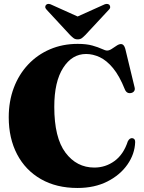

<svg xmlns="http://www.w3.org/2000/svg" viewBox="-20 -940 732 978"><path d="M668.5 -216Q666.5 -155.5 629.2 -102Q592 -48.5 526.8 -15.5Q461.5 17.5 375 17.5Q267 17.5 188.2 -27.8Q109.5 -73 67 -154.2Q24.5 -235.5 24.5 -342.5Q24.5 -424 50.2 -492.5Q76 -561 123.2 -611.2Q170.5 -661.5 234.8 -689Q299 -716.5 375.5 -716.5Q420.5 -716.5 450.5 -708Q480.5 -699.5 498.5 -691Q516.5 -682.5 525.5 -682.5Q536.5 -682.5 549 -690.8Q561.5 -699 573.8 -707.2Q586 -715.5 596 -715.5Q611.5 -715.5 618 -692L665.5 -495.5Q668.5 -484.5 663.8 -476.8Q659 -469 649 -466.5Q626 -461 616 -484.5Q588.5 -553.5 555.8 -593Q523 -632.5 488 -648.8Q453 -665 418.5 -665Q347 -665 301.8 -594.5Q256.5 -524 256.5 -396Q256.5 -238.5 313.5 -162.5Q370.5 -86.5 460.5 -86.5Q517.5 -86.5 563.2 -119.8Q609 -153 631 -220Q640.5 -238.5 655 -236Q669 -233.5 668.5 -216ZM414.5 -761.5Q404.5 -751.5 396.5 -745.5Q388.5 -739.5 375.5 -739.5Q363 -739.5 355 -745.5Q347 -751.5 337 -761.5L217.5 -890.5Q210 -898.5 210.5 -905.2Q211 -912 215.5 -916Q226 -925 245.5 -914.5L375.5 -856L505.5 -914.5Q525 -925 536.5 -916Q540.5 -912 541.2 -905Q542 -898 534.5 -890.5Z"/></svg>

Font: Fraunces 72pt S000 Black
Style: Regular
Weight: 900
Version: Version 1.000; ttfautohint (v1.8.3)